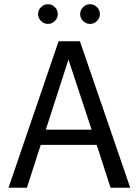

<svg xmlns="http://www.w3.org/2000/svg" viewBox="-20 -881 650 901"><path d="M20 0ZM255 -687.5 20 0H106.2L171.2 -201.2H433.8L498.8 0H591.2L355 -687.5ZM195 -272.5 301.2 -601.2 410 -272.5ZM158.8 -815Q158.8 -833.8 172.5 -847.5Q186.2 -861.2 205 -861.2Q223.8 -861.2 237.5 -847.5Q251.2 -833.8 251.2 -815Q251.2 -796.2 237.5 -782.5Q223.8 -768.8 205 -768.8Q186.2 -768.8 172.5 -782.5Q158.8 -796.2 158.8 -815ZM356.2 -815Q356.2 -833.8 370 -847.5Q383.8 -861.2 402.5 -861.2Q421.2 -861.2 435 -847.5Q448.8 -833.8 448.8 -815Q448.8 -796.2 435 -782.5Q421.2 -768.8 402.5 -768.8Q383.8 -768.8 370 -782.5Q356.2 -796.2 356.2 -815Z"/></svg>

Font: Cambay
Style: Regular
Weight: 400
Designer: Pooja Saxena
Foundry: Pooja Saxena
Version: Version 1.181;PS 001.181;hotconv 1.0.70;makeotf.lib2.5.58329